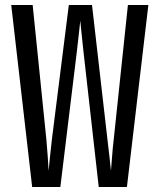

<svg xmlns="http://www.w3.org/2000/svg" viewBox="-20 -750 640 770"><path d="M109 0 25 -730H111L166 -190Q169 -157 171.5 -121.5Q174 -86 175 -65Q177 -86 180.5 -121.5Q184 -157 188 -190L256 -730H349L411 -190Q415 -157 419 -121.5Q423 -86 425 -65Q427 -86 429.5 -121.5Q432 -157 436 -190L493 -730H575L489 0H376L314 -550Q310 -584 307 -616.5Q304 -649 302 -667Q300 -649 296.5 -616.5Q293 -584 289 -550L222 0Z"/></svg>

Font: JetBrainsMono NF
Style: Regular
Weight: 400
Designer: Philipp Nurullin, Konstantin Bulenkov
Foundry: JetBrains
Version: Version 2.251; ttfautohint (v1.8.3);Nerd Fonts 2.2.2